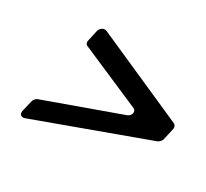

<svg xmlns="http://www.w3.org/2000/svg" viewBox="-107 -739 865 807"><g transform="rotate(30 325.5 -335.5)"><path d="M453 -316 95 -187C88 -185 79 -175 77 -167L64 -112C60 -95 73 -85 89 -91L619 -285C627 -288 636 -298 638 -306L651 -364C653 -372 648 -382 642 -385L202 -580C188 -586 171 -576 167 -559L155 -505C153 -497 157 -487 164 -485L462 -356C479 -349 474 -323 453 -316Z"/></g></svg>

Font: DIN Rundschrift
Style: BreitKursiv
Weight: 400
Width: 7
Version: Version 1.027